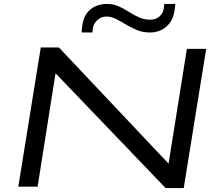

<svg xmlns="http://www.w3.org/2000/svg" viewBox="-20 -948 1117 975"><path d="M73 0 187 -707H279L836 -117L929 -700H1027L913 7H821L262 -576L171 0ZM395 -783Q395 -788 394.5 -787.5Q394 -787 395 -792Q396 -797 398 -819Q405 -872 439 -900Q473 -928 524 -928Q556 -928 582.5 -916Q609 -904 634 -888Q659 -872 685.5 -860Q712 -848 742 -848Q772 -848 790.5 -865Q809 -882 812 -907Q813 -917 813.5 -920.5Q814 -924 814 -928H870Q870 -916 866 -893Q859 -843 825 -813Q791 -783 740 -783Q706 -783 676.5 -795Q647 -807 620.5 -823Q594 -839 569.5 -851.5Q545 -864 521 -864Q495 -864 475.5 -847Q456 -830 452 -805Q450 -788 449 -783H450H449Q449 -780 449 -781Q449 -782 449 -783Z"/></svg>

Font: Georama ExtraExtended
Style: Italic
Weight: 400
Width: 8
Italic angle: -9°
Designer: Jean-Baptiste Levee
Foundry: Production Type
Version: Version 1.000